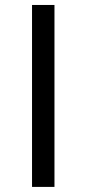

<svg xmlns="http://www.w3.org/2000/svg" viewBox="-20 -734 340 754"><path d="M193.9 -714.5V0H105.8V-714.5Z"/></svg>

Font: InterMG
Style: Bold
Weight: 700
Designer: Rasmus Andersson
Foundry: rsms
Version: Version 3.019;December 26, 2023;FontCreator 15.0.0.2955 64-b